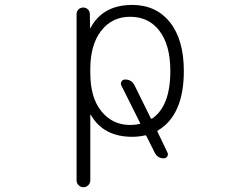

<svg xmlns="http://www.w3.org/2000/svg" viewBox="-20 -576 1040 792"><path d="M682.6 -283.2Q682.6 -389.6 638.2 -448.2Q593.8 -506.8 516.6 -506.8Q442.4 -506.8 397.5 -449.2Q352.5 -391.6 352.5 -291V-275.4Q352.5 -172.9 398.4 -116.7Q444.3 -60.5 516.6 -60.5Q537.1 -60.5 555.7 -64.5Q559.6 -65.4 557.6 -69.3L480.5 -223.6Q476.6 -232.4 481.4 -240.2Q486.3 -248 496.1 -248Q523.4 -248 535.2 -223.6L601.6 -88.9Q603.5 -85 607.4 -86.9Q682.6 -137.7 682.6 -283.2ZM351.6 -460.9Q351.6 -460.9 352.5 -460.4Q353.5 -460 353.5 -460.9Q404.3 -555.7 525.4 -555.7Q624 -555.7 681.2 -483.9Q738.3 -412.1 738.3 -283.2Q738.3 -101.6 631.8 -38.1Q627.9 -36.1 629.9 -32.2L670.9 53.7Q674.8 61.5 669.9 69.3Q665 77.1 656.2 77.1Q629.9 77.1 618.2 53.7L584 -14.6Q582 -18.6 578.1 -17.6Q553.7 -11.7 525.4 -11.7Q406.2 -11.7 354.5 -102.5Q354.5 -103.5 353.5 -103Q352.5 -102.5 352.5 -101.6V168Q352.5 179.7 344.2 188Q335.9 196.3 324.2 196.3Q312.5 196.3 304.2 188Q295.9 179.7 295.9 168V-517.6Q295.9 -529.3 303.7 -537.1Q311.5 -544.9 323.2 -544.9Q335 -544.9 342.8 -537.1Q350.6 -529.3 350.6 -517.6Z"/></svg>

Font: Rounded-L Mgen+ 1mn light
Style: Regular
Weight: 200
Designer: [Source Han Sans]
Ryoko NISHIZUKA  (kana & ideographs); Paul D. Hunt (Latin, Greek & Cyrillic); Wenlong ZHANG  (bopomofo
Version: Version 1.059.20150602